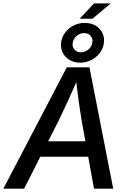

<svg xmlns="http://www.w3.org/2000/svg" viewBox="-43 -1131 766 1151"><path d="M-22.9 0 357.4 -727.5H493.2L635.7 0H520.5L446.8 -405.8Q439 -451.7 429.4 -519.5Q419.9 -587.4 409.7 -681.2H433.6Q393.6 -590.3 362.8 -522.9Q332 -455.6 307.6 -405.8L101.6 0ZM150.4 -191.4 165.5 -284.2H541.5L526.4 -191.4ZM434.6 -1018.6 521 -1110.8H621.1L511.2 -1018.6ZM437.5 -755.4Q399.9 -755.4 372.1 -772.7Q344.2 -790 331.3 -818.6Q318.4 -847.2 324.2 -881.8Q329.6 -913.1 349.6 -938.5Q369.6 -963.9 399.9 -978.8Q430.2 -993.7 465.3 -993.7Q503.4 -993.7 531 -976.8Q558.6 -960 571.8 -931.4Q585 -902.8 579.1 -868.2Q573.7 -836.4 553.2 -810.8Q532.7 -785.2 502.7 -770.3Q472.7 -755.4 437.5 -755.4ZM441.9 -817.4Q466.3 -817.4 486.1 -833.5Q505.9 -849.6 510.3 -874Q515.1 -898.4 501 -915.5Q486.8 -932.6 461.4 -932.6Q436.5 -932.6 416.7 -916Q397 -899.4 393.1 -875Q388.7 -851.1 402.6 -834.2Q416.5 -817.4 441.9 -817.4Z"/></svg>

Font: Inter 17pt Medium
Style: Italic
Weight: 500
Italic angle: -9.3988°
Version: Version 4.001;git-66647c0bb